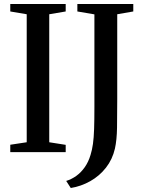

<svg xmlns="http://www.w3.org/2000/svg" viewBox="-20 -763 722 963"><path d="M114 -49.5V-691.5L31.5 -705.5V-743H309.5V-705.5L227 -691.5V-49.5L309.5 -36.5V0H31.5V-37ZM312 144.5Q339.5 136 363.2 118.8Q387 101.5 405.2 75.5Q423.5 49.5 434 14.5Q442 -11 446.2 -41.2Q450.5 -71.5 452 -115.8Q453.5 -160 453.5 -227V-691L368 -705.5V-743H648.5V-705.5L568 -691.5V-264.5Q568 -186 567 -123.2Q566 -60.5 556.5 -18Q544 36.5 511.5 78Q479 119.5 433 145.5Q387 171.5 335 180Z"/></svg>

Font: Merriweather 72pt Medium
Style: Regular
Weight: 500
Version: Version 2.100